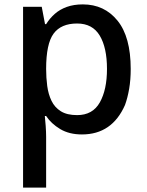

<svg xmlns="http://www.w3.org/2000/svg" viewBox="-20 -601 670 874"><path d="M85 253V-570H170L185 -491H190Q206 -517 229 -537.5Q252 -558 284 -569.5Q316 -581 357 -581Q455 -581 515 -507Q575 -433 575 -287Q575 -238 568 -197Q561 -156 549 -123Q490 11 353 11Q295 11 254 -13.5Q213 -38 190 -73H184Q186 -55 188 -27.5Q190 0 190 22V253ZM331 -77Q402 -77 434.5 -135Q467 -193 467 -287Q467 -384 434 -439Q401 -494 331 -494Q258 -494 224 -448Q190 -402 190 -287Q190 -247 195 -209.5Q200 -172 214.5 -142Q229 -112 257 -94.5Q285 -77 331 -77Z"/></svg>

Font: Menbere
Style: Regular
Weight: 400
Designer: Aleme Tadesse
Foundry: Sorkin Type Co
Version: Version 1.000